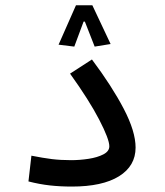

<svg xmlns="http://www.w3.org/2000/svg" viewBox="-20 -705 626 728"><path d="M252.4 2.4Q207.5 2.4 168.7 -2Q129.9 -6.3 87.9 -17.1L99.1 -114.7Q143.1 -106 176.5 -101.8Q210 -97.7 250 -97.7Q282.2 -97.7 315.7 -102.8Q349.1 -107.9 371.8 -119.6Q394.5 -131.3 394.5 -150.4Q394.5 -177.2 356.2 -251.2Q317.9 -325.2 245.6 -425.8L328.6 -479.5Q404.3 -378.4 449.2 -292.5Q494.1 -206.5 494.1 -145.5Q494.1 -75.7 431.2 -36.6Q368.2 2.4 252.4 2.4ZM330.1 -685.1 399.4 -538.1 338.9 -528.3 301.8 -623H296.9L261.7 -528.3L202.1 -535.6L268.1 -685.1Z"/></svg>

Font: Cascadia Code NF
Style: Regular
Weight: 400
Monospace: yes
Designer: Aaron Bell
Foundry: Saja Typeworks
Version: Version 2404.023; ttfautohint (v1.8.4)